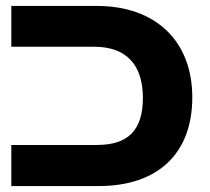

<svg xmlns="http://www.w3.org/2000/svg" viewBox="-20 -625 704 645"><path d="M18 0H312C509 0 626 -108 626 -298C626 -487 503 -605 306 -605H18V-468H296C404 -468 460 -408 460 -296C460 -186 409 -138 305 -138H18Z"/></svg>

Font: Noto Sans Hebrew SemiCondensed Extra
Style: Regular
Weight: 800
Width: 4
Designer: Monotype Design Team
Foundry: Monotype Imaging Inc.
Version: Version 1.902